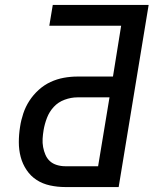

<svg xmlns="http://www.w3.org/2000/svg" viewBox="-20 -755 640 775"><path d="M243 0Q212 0 182 -6.5Q152 -13 128 -28.5Q104 -44 87.5 -68.5Q71 -93 63.5 -121.5Q56 -150 56 -181Q56 -212 61 -243Q65 -270 74 -297Q83 -324 98.5 -348Q114 -372 136 -392Q158 -412 184 -424Q210 -436 237.5 -441Q265 -446 292 -446H436L469 -651H179L193 -735H580L459 0ZM243 -84H376L422 -362H292Q267 -362 241 -352.5Q215 -343 197 -323.5Q179 -304 169.5 -279Q160 -254 156 -230Q153 -212 152 -195Q151 -178 154 -161.5Q157 -145 163.5 -130Q170 -115 181.5 -104.5Q193 -94 209.5 -89Q226 -84 243 -84Z"/></svg>

Font: Iosevka Custom Medium Oblique
Style: Regular
Weight: 500
Italic angle: -9°
Designer: Belleve Invis
Foundry: Belleve Invis
Version: Version 27.0.1